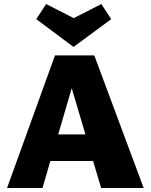

<svg xmlns="http://www.w3.org/2000/svg" viewBox="-20 -933 748 953"><path d="M442 -134H230L191 0H15L253 -658H448L693 0H482ZM404 -266 336 -495 269 -266ZM532 -838 345 -700 160 -838 209 -913 346 -843 483 -913Z"/></svg>

Font: Ysabeau Heavy
Style: Regular
Weight: 800
Designer: Christian Thalmann (Catharsis Fonts)
Version: Version 0.003